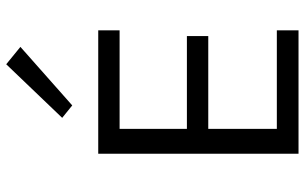

<svg xmlns="http://www.w3.org/2000/svg" viewBox="-197 -759 956 602"><g transform="rotate(-90 281.0 -458.0)"><path d="M100 0V-628H487V-561H178V-350H469V-283H178V-68H487V0ZM251.5 -709.5 212.5 -741 380.5 -916.5 435 -872Z"/></g></svg>

Font: Karla ExtraLight
Style: Regular
Weight: 400
Version: Version 2.001